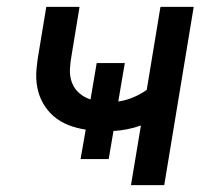

<svg xmlns="http://www.w3.org/2000/svg" viewBox="-20 -540 640 560"><path d="M362 0 391 -174Q371 -167 351 -163Q331 -159 311 -158L297 -76H215L230 -162Q203 -166 179 -175.5Q155 -185 136.5 -201Q118 -217 105.5 -239Q93 -261 88.5 -286.5Q84 -312 86.5 -339Q89 -366 94 -393L115 -520H212L189 -380Q185 -359 184 -338.5Q183 -318 189.5 -300Q196 -282 210.5 -269Q225 -256 244 -250L262 -356H344L325 -244Q347 -247 368.5 -256Q390 -265 408 -278L448 -520H545L459 0Z"/></svg>

Font: Iosevka Medium Extended
Style: Italic
Weight: 500
Width: 7
Italic angle: -9°
Monospace: yes
Designer: Belleve Invis
Foundry: Belleve Invis
Version: Version 32.5.0; ttfautohint (v1.8.4)